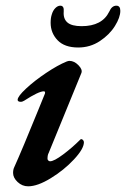

<svg xmlns="http://www.w3.org/2000/svg" viewBox="-20 -641 443 675"><path d="M26 -33Q26 -45 30 -53Q58 -115 114 -253L138 -312Q140 -320 134 -320Q116 -320 65 -287Q58 -283 54 -283Q42 -283 42 -290Q42 -302 71.5 -329.5Q101 -357 142 -384.5Q183 -412 215 -425Q221 -427 224 -427Q241 -427 256 -411.5Q271 -396 266 -384L151 -103Q147 -96 147 -83Q147 -79 150 -76.5Q153 -74 156 -74Q170 -74 202 -98Q234 -122 261 -149Q264 -152 265 -152Q269 -152 272 -148.5Q275 -145 275 -141Q275 -118 240 -80.5Q205 -43 158.5 -14.5Q112 14 79 14Q58 14 42 -1Q26 -16 26 -33ZM158 -561Q158 -578 162 -590Q166 -604 174.5 -612.5Q183 -621 192 -621Q206 -621 204 -600Q202 -575 217 -562Q232 -549 267 -549Q339 -549 364 -600Q373 -621 389 -621Q403 -621 403 -603Q403 -580 384 -549.5Q365 -519 331 -496.5Q297 -474 255 -474Q207 -474 182.5 -499.5Q158 -525 158 -561Z"/></svg>

Font: EB Garamond SemiBold
Style: Italic
Weight: 600
Italic angle: -17.2°
Designer: Georg Duffner and Octavio Pardo
Foundry: Georg Duffner
Version: Version 1.000